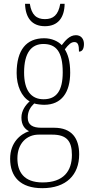

<svg xmlns="http://www.w3.org/2000/svg" viewBox="-20 -743 474 1004"><path d="M215 -606C284 -606 317 -652 318 -723H295C285 -664 258 -643 215 -643C171 -643 145 -665 136 -723H111C113 -651 146 -606 215 -606ZM201 241C327 241 394 171 394 64C394 -19 356 -75 263 -75H196C152 -75 125 -89 125 -128C125 -163 141 -185 159 -202C170 -198 196 -195 211 -195C302 -195 347 -260 347 -363C347 -424 335 -459 319 -485C339 -511 352 -523 369 -523C388 -523 393 -507 393 -473C411 -473 419 -489 419 -513C419 -538 405 -559 377 -559C343 -559 320 -529 303 -507C284 -527 251 -543 211 -543C118 -543 67 -482 67 -361C67 -295 92 -237 135 -213C114 -194 92 -165 92 -128C92 -88 111 -67 132 -57C87 -42 33 2 33 87C33 181 86 241 201 241ZM208 -224C142 -224 106 -271 106 -364C106 -468 145 -513 207 -513C273 -513 308 -473 308 -365C308 -268 275 -224 208 -224ZM203 211C103 211 71 154 71 85C71 7 120 -39 182 -39H253C328 -39 356 -6 356 67C356 152 312 211 203 211Z"/></svg>

Font: Noto Serif Georgian Condensed ExtraLight
Style: Regular
Weight: 200
Width: 3
Designer: Monotype Design Team, Akaki Razmadze
Foundry: Google LLC
Version: Version 2.003